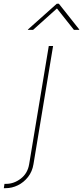

<svg xmlns="http://www.w3.org/2000/svg" viewBox="-120 -775 433 999"><path d="M133.8 -535.6H156.2L54.2 79.1Q47.9 117.7 25.9 145.8Q3.9 173.8 -26.9 189Q-57.6 204.1 -91.3 204.1H-100.1L-96.7 181.6H-87.9Q-47.4 181.6 -11.7 154.3Q23.9 127 31.7 79.1ZM52.2 -619.6H24.9L25.4 -621.6L175.3 -755.4H186.5L292.5 -621.6L292 -619.6H264.6L176.3 -731Z"/></svg>

Font: Inter 20pt Thin
Style: Italic
Weight: 250
Italic angle: -9.3988°
Version: Version 4.001;git-66647c0bb